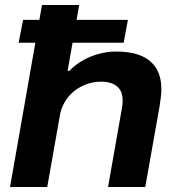

<svg xmlns="http://www.w3.org/2000/svg" viewBox="-20 -744 707 764"><path d="M20 0 147 -724H295L249 -462H256Q281 -488 312 -505Q343 -522 376.5 -530.5Q410 -539 443 -539Q500 -539 539.5 -523Q579 -507 600.5 -474Q622 -441 622 -389Q622 -374 620 -357Q618 -340 615 -321L558 0H410L464 -307Q466 -317 467 -326Q468 -335 468 -344Q468 -371 457.5 -387Q447 -403 428 -411Q409 -419 382 -419Q353 -419 326 -409.5Q299 -400 276.5 -382.5Q254 -365 238.5 -339.5Q223 -314 218 -283L168 0ZM54 -574 72 -665H489L472 -574Z"/></svg>

Font: Archivo SemiExpanded
Style: Bold Italic
Weight: 700
Width: 6
Italic angle: -10°
Designer: Hector Gatti
Foundry: Omnibus-Type
Version: Version 2.001